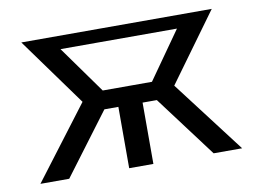

<svg xmlns="http://www.w3.org/2000/svg" viewBox="-62 -612 945 703"><g transform="rotate(-10 410.0 -261.0)"><path d="M35 0H142L313 -228H365V0H455V-228H508L679 0H785L580 -269L764 -522H56L239 -269ZM319 -297 193 -473H626L502 -297Z"/></g></svg>

Font: FIGSv2-sans-serif Medium
Style: Regular
Weight: 500
Designer: Matt McInerney, Pablo Impallari, Rodrigo Fuenzalida,Mirko Velimirovic
Foundry: Matt McInerney, Pablo Impallari, Rodrigo Fuenzalida
Version: Version 4.021;hotconv 1.0.109;makeotfexe 2.5.65596